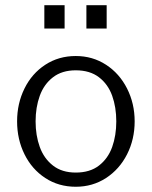

<svg xmlns="http://www.w3.org/2000/svg" viewBox="-20 -710 585 740"><path d="M45.9 -242.2Q45.9 -311.5 74.5 -369.1Q103 -426.8 154.5 -460.4Q206.1 -494.1 272 -494.1Q336.9 -494.1 388.7 -460.4Q440.4 -426.8 469.7 -368.9Q499 -311 499 -242.2Q499 -172.9 469.7 -115.2Q440.4 -57.6 388.7 -23.9Q336.9 9.8 272 9.8Q206.1 9.8 154.5 -23.9Q103 -57.6 74.5 -115.2Q45.9 -172.9 45.9 -242.2ZM428.2 -242.2Q428.2 -296.4 412.4 -340.8Q396.5 -385.3 361.6 -412.1Q326.7 -439 272 -439Q218.8 -439 184.1 -412.1Q149.4 -385.3 133.3 -340.8Q117.2 -296.4 117.2 -242.2Q117.2 -188 133.3 -143.6Q149.4 -99.1 184.1 -72Q218.8 -44.9 272 -44.9Q326.7 -44.9 361.6 -72Q396.5 -99.1 412.4 -143.6Q428.2 -188 428.2 -242.2ZM150.9 -600.1V-689.9H229V-600.1ZM313 -600.1V-689.9H391.1V-600.1Z"/></svg>

Font: Acari Sans Light
Style: Regular
Weight: 300
Designer: Alfredo Marco Pradil and Stefan Peev
Foundry: Hanken Design Co.
Version: Version 1.045;January 11, 2019;FontCreator 11.5.0.2425 64-bi